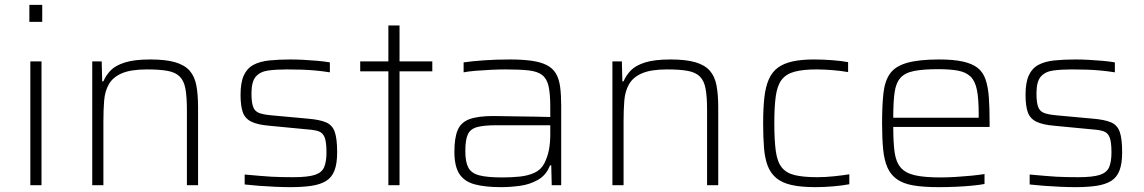

<svg xmlns="http://www.w3.org/2000/svg" viewBox="-20 -763 4712 791"><path d="M101 -673V-743H154V-673ZM105 0V-510H151V0Z M360 0V-510H399L401 -428H406Q416 -452 435.5 -472.5Q455 -493 494 -505.5Q533 -518 599 -518Q663 -518 702 -506.5Q741 -495 761.5 -471.5Q782 -448 789 -410.5Q796 -373 796 -320V0H750V-309Q750 -364 744 -397Q738 -430 720.5 -447.5Q703 -465 670.5 -471Q638 -477 586 -477Q519 -477 482 -461Q445 -445 428.5 -416Q412 -387 409 -348Q406 -309 406 -264V0Z M1177 8Q1149 8 1114.5 6.5Q1080 5 1047 2.5Q1014 0 988 -3V-44Q1025 -41 1051 -38.5Q1077 -36 1098 -35Q1119 -34 1139.5 -33.5Q1160 -33 1188 -33Q1248 -33 1277 -42.5Q1306 -52 1315.5 -74.5Q1325 -97 1325 -135Q1325 -178 1317.5 -197Q1310 -216 1293 -222Q1276 -228 1245 -230L1089 -245Q1041 -249 1015 -262Q989 -275 980 -301.5Q971 -328 971 -372Q971 -423 984.5 -452.5Q998 -482 1024.5 -496Q1051 -510 1089.5 -514Q1128 -518 1177 -518Q1202 -518 1230.5 -516.5Q1259 -515 1287.5 -512.5Q1316 -510 1339 -506V-465Q1307 -470 1279.5 -472.5Q1252 -475 1224.5 -476Q1197 -477 1162 -477Q1118 -477 1085 -472.5Q1052 -468 1034 -447.5Q1016 -427 1016 -378Q1016 -341 1023 -322.5Q1030 -304 1047.5 -297.5Q1065 -291 1097 -288L1250 -274Q1297 -270 1323 -259Q1349 -248 1359 -220Q1369 -192 1369 -135Q1369 -89 1358 -60.5Q1347 -32 1323.5 -17.5Q1300 -3 1263.5 2.5Q1227 8 1177 8Z M1580 0V-469H1464V-510H1580V-658H1626V-510H1761V-469H1626V0Z M2044 8Q1979 8 1936 -3.5Q1893 -15 1872.5 -46.5Q1852 -78 1852 -138Q1852 -195 1865.5 -227Q1879 -259 1914 -272Q1949 -285 2012 -285Q2024 -285 2050 -284.5Q2076 -284 2110.5 -283.5Q2145 -283 2180.5 -282.5Q2216 -282 2247 -281V-323Q2247 -377 2240 -408Q2233 -439 2213.5 -454Q2194 -469 2157.5 -473Q2121 -477 2062 -477Q2037 -477 2004.5 -475.5Q1972 -474 1941 -471.5Q1910 -469 1890 -465V-506Q1924 -511 1973.5 -514.5Q2023 -518 2080 -518Q2134 -518 2171.5 -512.5Q2209 -507 2233 -494.5Q2257 -482 2270 -460.5Q2283 -439 2287.5 -406Q2292 -373 2292 -328V0H2253L2251 -82H2246Q2231 -42 2197 -22.5Q2163 -3 2122.5 2.5Q2082 8 2044 8ZM2050 -32Q2087 -32 2121 -35.5Q2155 -39 2181.5 -51Q2208 -63 2222 -89Q2236 -117 2241.5 -145.5Q2247 -174 2247 -210V-247H2025Q1974 -247 1946 -239.5Q1918 -232 1907.5 -209.5Q1897 -187 1897 -140Q1897 -96 1909.5 -72.5Q1922 -49 1955 -40.5Q1988 -32 2050 -32Z M2503 0V-510H2542L2544 -428H2549Q2559 -452 2578.5 -472.5Q2598 -493 2637 -505.5Q2676 -518 2742 -518Q2806 -518 2845 -506.5Q2884 -495 2904.5 -471.5Q2925 -448 2932 -410.5Q2939 -373 2939 -320V0H2893V-309Q2893 -364 2887 -397Q2881 -430 2863.5 -447.5Q2846 -465 2813.5 -471Q2781 -477 2729 -477Q2662 -477 2625 -461Q2588 -445 2571.5 -416Q2555 -387 2552 -348Q2549 -309 2549 -264V0Z M3339 8Q3280 8 3240.5 -1Q3201 -10 3177.5 -30Q3154 -50 3142.5 -80.5Q3131 -111 3127.5 -154.5Q3124 -198 3124 -254Q3124 -317 3129 -361.5Q3134 -406 3147.5 -436.5Q3161 -467 3185 -484.5Q3209 -502 3245.5 -510Q3282 -518 3334 -518Q3370 -518 3409 -515Q3448 -512 3474 -507V-466Q3447 -471 3410.5 -474Q3374 -477 3344 -477Q3288 -477 3253 -467.5Q3218 -458 3200 -434Q3182 -410 3176 -366.5Q3170 -323 3170 -256Q3170 -186 3176 -141.5Q3182 -97 3200.5 -73.5Q3219 -50 3254.5 -41.5Q3290 -33 3347 -33Q3381 -33 3418 -37Q3455 -41 3479 -45V-4Q3454 1 3415 4.5Q3376 8 3339 8Z M3847 8Q3785 8 3743.5 1Q3702 -6 3676 -24Q3650 -42 3636.5 -72Q3623 -102 3618.5 -147Q3614 -192 3614 -254Q3614 -328 3619.5 -378.5Q3625 -429 3646.5 -459.5Q3668 -490 3716.5 -504Q3765 -518 3849 -518Q3908 -518 3946.5 -509.5Q3985 -501 4007.5 -483.5Q4030 -466 4040.5 -435Q4051 -404 4054 -360Q4057 -316 4057 -256V-240H3660Q3660 -177 3665.5 -136.5Q3671 -96 3690.5 -73Q3710 -50 3749 -41Q3788 -32 3855 -32Q3883 -32 3916 -34Q3949 -36 3980 -39Q4011 -42 4036 -46V-5Q4015 -1 3983.5 2Q3952 5 3916.5 6.5Q3881 8 3847 8ZM4012 -258V-296Q4012 -357 4004.5 -393.5Q3997 -430 3978 -448Q3959 -466 3926.5 -472Q3894 -478 3846 -478Q3783 -478 3745.5 -470.5Q3708 -463 3689.5 -442Q3671 -421 3665.5 -382Q3660 -343 3660 -278H4032Z M4411 8Q4383 8 4348.5 6.5Q4314 5 4281 2.5Q4248 0 4222 -3V-44Q4259 -41 4285 -38.5Q4311 -36 4332 -35Q4353 -34 4373.5 -33.5Q4394 -33 4422 -33Q4482 -33 4511 -42.5Q4540 -52 4549.5 -74.5Q4559 -97 4559 -135Q4559 -178 4551.5 -197Q4544 -216 4527 -222Q4510 -228 4479 -230L4323 -245Q4275 -249 4249 -262Q4223 -275 4214 -301.5Q4205 -328 4205 -372Q4205 -423 4218.5 -452.5Q4232 -482 4258.5 -496Q4285 -510 4323.5 -514Q4362 -518 4411 -518Q4436 -518 4464.5 -516.5Q4493 -515 4521.5 -512.5Q4550 -510 4573 -506V-465Q4541 -470 4513.5 -472.5Q4486 -475 4458.5 -476Q4431 -477 4396 -477Q4352 -477 4319 -472.5Q4286 -468 4268 -447.5Q4250 -427 4250 -378Q4250 -341 4257 -322.5Q4264 -304 4281.5 -297.5Q4299 -291 4331 -288L4484 -274Q4531 -270 4557 -259Q4583 -248 4593 -220Q4603 -192 4603 -135Q4603 -89 4592 -60.5Q4581 -32 4557.5 -17.5Q4534 -3 4497.5 2.5Q4461 8 4411 8Z"/></svg>

Font: Saira SemiExpanded ExtraLight
Style: Regular
Weight: 250
Width: 6
Designer: Hector Gatti with collaboration of the Omnibus-Type team
Foundry: Omnibus-Type
Version: Version 1.101